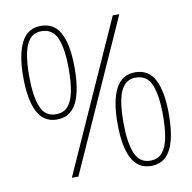

<svg xmlns="http://www.w3.org/2000/svg" viewBox="-81 -805 899 897"><g transform="rotate(-10 368.0 -357.0)"><path d="M190 0 510 -714H541L221 0ZM169 -280Q107 -280 77.5 -337Q48 -394 48 -503Q48 -609 77.5 -666.5Q107 -724 170 -724Q234 -724 263 -667.5Q292 -611 292 -503Q292 -433 279.5 -383Q267 -333 240 -306.5Q213 -280 169 -280ZM169 -305Q206 -305 226.5 -329Q247 -353 255.5 -397.5Q264 -442 264 -503Q264 -599 243 -649Q222 -699 169 -699Q134 -699 113.5 -675.5Q93 -652 84.5 -608Q76 -564 76 -503Q76 -408 96.5 -356.5Q117 -305 169 -305ZM565 10Q503 10 473.5 -47Q444 -104 444 -213Q444 -319 473.5 -376.5Q503 -434 566 -434Q630 -434 659 -377.5Q688 -321 688 -213Q688 -143 675.5 -93Q663 -43 636 -16.5Q609 10 565 10ZM565 -15Q602 -15 622.5 -39Q643 -63 651.5 -107.5Q660 -152 660 -213Q660 -309 639 -359Q618 -409 565 -409Q530 -409 509.5 -385.5Q489 -362 480.5 -318Q472 -274 472 -213Q472 -118 493 -66.5Q514 -15 565 -15Z"/></g></svg>

Font: Noto Serif Khmer Condensed Thin
Style: Regular
Weight: 250
Width: 3
Designer: Danh Hong and the Monotype Design Team
Foundry: Monotype Imaging Inc.
Version: Version 2.004